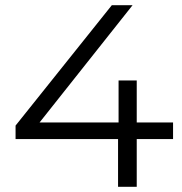

<svg xmlns="http://www.w3.org/2000/svg" viewBox="-20 -720 701 740"><path d="M40 -184V-236L411 -700H491L123 -236L84 -248H647V-184ZM435 0V-184L437 -248V-410H507V0Z"/></svg>

Font: MOST Montserrat
Style: Regular
Weight: 400
Designer: Julieta Ulanovsky
Foundry: Julieta Ulanovsky
Version: Version 8.000;March 11, 2024;FontCreator 15.0.0.2926 64-bit